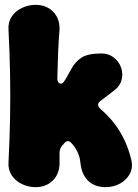

<svg xmlns="http://www.w3.org/2000/svg" viewBox="-20 -745 568 790"><path d="M126 25Q96 25 69.5 12Q43 -1 28 -24Q13 -47 15 -77Q20 -177 21.5 -263.5Q23 -350 21.5 -437Q20 -524 15 -623Q13 -654 28 -676.5Q43 -699 69.5 -712Q96 -725 126 -725Q171 -725 198.5 -697Q226 -669 225 -624Q221 -576 219 -526Q217 -476 216 -426Q215 -407 225.5 -402Q236 -397 245 -412Q253 -424 259.5 -436Q266 -448 272 -459Q289 -491 315.5 -508Q342 -525 397 -525Q427 -525 448 -508.5Q469 -492 478 -467.5Q487 -443 480.5 -417Q474 -391 450 -373L395 -331Q373 -315 394 -296Q427 -268 451.5 -235.5Q476 -203 493 -166.5Q510 -130 520 -88Q528 -55 514 -29.5Q500 -4 473.5 10.5Q447 25 415 25Q371 25 344.5 0.5Q318 -24 312 -67Q310 -90 304.5 -105.5Q299 -121 292 -132.5Q285 -144 276 -154Q259 -175 242 -153L236 -146Q225 -134 225 -115V-74Q225 -30 197.5 -2.5Q170 25 126 25Z"/></svg>

Font: Winky Sans Black
Style: Regular
Weight: 900
Designer: Simon Atzbach
Foundry: typofactur
Version: Version 1.205